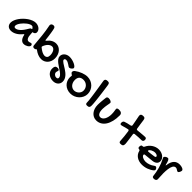

<svg xmlns="http://www.w3.org/2000/svg" viewBox="324 -2018 3523 3523"><g transform="rotate(45 2085.0 -257.0)"><path d="M356.9 -426.8Q383.8 -426.8 408.7 -418.5Q433.6 -410.2 452.6 -395.5Q471.7 -380.9 483.2 -360.4Q494.6 -339.8 494.6 -314.9Q494.6 -304.7 490 -295.2Q485.4 -285.6 477.5 -278.6Q469.7 -271.5 459.7 -267.3Q449.7 -263.2 439 -263.2Q438 -263.2 437.3 -262.9Q436.5 -262.7 435.5 -262.7Q434.6 -262.2 433.6 -262.2L435.5 -223.1Q437.5 -153.3 455.3 -121.1Q473.1 -88.9 502 -88.9Q512.2 -88.9 520.3 -90.8Q528.3 -92.8 535.4 -95.5Q542.5 -98.1 548.8 -100.1Q555.2 -102.1 561.5 -102.1Q572.8 -102.1 581.3 -92.3Q589.8 -82.5 589.8 -68.8Q589.8 -55.2 579.3 -41.5Q568.8 -27.8 551.8 -16.8Q534.7 -5.9 513.2 1Q491.7 7.8 469.7 7.8Q431.6 7.8 402.8 -23.7Q374 -55.2 361.8 -116.2Q358.9 -126 354 -126Q348.1 -126 343.8 -120.1Q295.4 -59.1 240.7 -28.6Q186 2 132.8 2Q107.9 2 87.9 -5.4Q67.9 -12.7 54 -26.1Q40 -39.6 32.5 -58.8Q24.9 -78.1 24.9 -102.1Q24.9 -135.7 39.8 -172.9Q54.7 -210 80.1 -246.1Q105.5 -282.2 138.9 -314.9Q172.4 -347.7 209.2 -372.6Q246.1 -397.5 284.2 -412.1Q322.3 -426.8 356.9 -426.8ZM340.8 -257.8Q349.6 -274.4 356.9 -282Q364.3 -289.6 377.9 -292Q388.7 -293.5 388.7 -298.8Q388.7 -302.7 385.7 -307.1Q376.5 -319.8 366.2 -329.3Q356 -338.9 338.9 -338.9Q320.3 -338.9 297.4 -328.1Q274.4 -317.4 250.7 -299.6Q227.1 -281.7 204.3 -259Q181.6 -236.3 164.1 -212.4Q146.5 -188.5 135.7 -165Q125 -141.6 125 -123Q125 -106.4 134 -97.2Q143.1 -87.9 158.7 -87.9Q198.7 -87.9 246.1 -130.4Q293.5 -172.9 340.8 -257.8Z M622.6 -112.8Q613.3 -227.1 601.3 -339.8Q589.4 -452.6 566.4 -564.9Q565.4 -568.8 565.4 -572Q565.4 -575.2 565.4 -578.1Q565.4 -589.4 570.1 -597.7Q574.7 -606 582.5 -611.6Q590.3 -617.2 600.3 -620.1Q610.4 -623 621.6 -623Q651.4 -623 662.6 -595.2Q667.5 -581.1 672.6 -554.7Q677.7 -528.3 683.3 -493.7Q689 -459 694.3 -417.7Q699.7 -376.5 704.6 -333Q706.1 -320.8 712.4 -320.8Q717.8 -320.8 723.6 -328.1Q794.9 -421.9 892.6 -421.9Q929.2 -421.9 960.9 -405.8Q992.7 -389.6 1016.1 -361.8Q1039.6 -334 1053 -295.9Q1066.4 -257.8 1066.4 -213.9Q1066.4 -172.9 1053.5 -137.7Q1040.5 -102.5 1017.6 -77.1Q994.6 -51.8 963.1 -37.4Q931.6 -22.9 894.5 -22.9Q848.6 -22.9 804.7 -40.8Q760.7 -58.6 721.7 -88.9Q717.3 -92.8 712.4 -92.8Q706.1 -92.8 700.7 -85.9Q692.9 -77.1 684.1 -74.5Q675.3 -71.8 662.6 -71.8Q624 -71.8 622.6 -112.8ZM875.5 -331.1Q856 -331.1 836.7 -322Q817.4 -313 800.3 -296.4Q783.2 -279.8 768.8 -256.6Q754.4 -233.4 744.6 -205.1Q743.7 -203.6 743.2 -200.7Q742.7 -197.8 742.7 -195.8Q742.7 -187.5 748.5 -183.1Q766.1 -168 784.9 -154.8Q803.7 -141.6 822.3 -131.8Q840.8 -122.1 858.9 -116.5Q877 -110.8 892.6 -110.8Q927.7 -110.8 946 -131.3Q964.4 -151.9 964.4 -190.9Q964.4 -221.2 957.5 -246.8Q950.7 -272.5 939 -291.3Q927.2 -310.1 910.9 -320.6Q894.5 -331.1 875.5 -331.1Z M1239.3 -423.8Q1272 -423.8 1306.6 -415.3Q1341.3 -406.7 1370.1 -393.3Q1398.9 -379.9 1417.5 -363.3Q1436 -346.7 1436 -331.1Q1436 -323.2 1429.2 -313.7Q1422.4 -304.2 1412.6 -295.7Q1402.8 -287.1 1391.4 -281.5Q1379.9 -275.9 1371.1 -275.9Q1359.4 -275.9 1345 -285.6Q1330.6 -295.4 1313.2 -307.4Q1295.9 -319.3 1275.4 -329.1Q1254.9 -338.9 1231 -338.9Q1215.3 -338.9 1205.3 -331.3Q1195.3 -323.7 1195.3 -310.1Q1195.3 -297.9 1207 -285.4Q1218.8 -272.9 1238 -259.8Q1257.3 -246.6 1281.7 -231.9Q1306.2 -217.3 1331.8 -200.7Q1357.4 -184.1 1381.8 -164.6Q1406.2 -145 1425.5 -122.1Q1444.8 -99.1 1456.5 -72Q1468.3 -44.9 1468.3 -13.2Q1468.3 14.2 1458.5 36.6Q1448.7 59.1 1430.7 75.2Q1412.6 91.3 1387.7 100.1Q1362.8 108.9 1333 108.9Q1295.4 108.9 1263.7 97.4Q1231.9 85.9 1209 65.9Q1186 45.9 1173.1 18.1Q1160.2 -9.8 1160.2 -43Q1160.2 -85.9 1175.5 -105.5Q1190.9 -125 1224.1 -125Q1244.6 -125 1256.8 -117.2Q1269 -109.4 1269 -98.1Q1269 -92.3 1267.1 -86.2Q1265.1 -80.1 1262.9 -73.5Q1260.7 -66.9 1259 -59.6Q1257.3 -52.2 1257.3 -44.9Q1257.3 -32.2 1263.2 -20.5Q1269 -8.8 1279.1 0.2Q1289.1 9.3 1302.2 14.6Q1315.4 20 1330.1 20Q1369.1 20 1369.1 -12.2Q1369.1 -37.6 1349.1 -60.3Q1329.1 -83 1298.8 -104.7Q1268.6 -126.5 1233.6 -148.4Q1198.7 -170.4 1168.5 -194.3Q1138.2 -218.3 1118.2 -245.4Q1098.1 -272.5 1098.1 -304.2Q1098.1 -330.6 1109.1 -352.5Q1120.1 -374.5 1139.2 -390.4Q1158.2 -406.2 1183.8 -415Q1209.5 -423.8 1239.3 -423.8Z M1503.9 -162.1Q1503.9 -170.4 1505.9 -180.7Q1507.8 -190.9 1507.8 -203.1Q1507.8 -211.4 1500.7 -215.8Q1493.7 -220.2 1484.9 -225.6Q1476.1 -231 1469 -239.3Q1461.9 -247.6 1461.9 -263.2Q1461.9 -274.4 1468 -285.6Q1474.1 -296.9 1485.8 -306.2Q1514.6 -327.6 1545.7 -344.7Q1576.7 -361.8 1607.7 -373.5Q1638.7 -385.3 1668.9 -391.6Q1699.2 -397.9 1727.1 -397.9Q1773.9 -397.9 1815.2 -380.6Q1856.4 -363.3 1887 -333.3Q1917.5 -303.2 1935.3 -262.9Q1953.1 -222.7 1953.1 -176.8Q1953.1 -131.8 1934.3 -91.6Q1915.5 -51.3 1883.8 -21Q1852.1 9.3 1809.3 27.1Q1766.6 44.9 1719.2 44.9Q1672.9 44.9 1633.3 29.3Q1593.8 13.7 1564.9 -13.9Q1536.1 -41.5 1520 -79.3Q1503.9 -117.2 1503.9 -162.1ZM1730 -43Q1750.5 -43 1772.5 -51.3Q1794.4 -59.6 1812.7 -75.4Q1831.1 -91.3 1843 -114.3Q1855 -137.2 1855 -166Q1855 -195.3 1844.2 -220.7Q1833.5 -246.1 1814.7 -264.9Q1795.9 -283.7 1770.3 -294.4Q1744.6 -305.2 1714.8 -305.2Q1660.6 -305.2 1631.8 -277.1Q1603 -249 1603 -190.9Q1603 -159.2 1612.5 -132.1Q1622.1 -105 1639.2 -85.2Q1656.2 -65.4 1679.4 -54.2Q1702.6 -43 1730 -43Z M1984.9 -556.2Q1984.9 -581.5 1999.5 -592.3Q2014.2 -603 2047.9 -603Q2059.6 -603 2068.4 -600.6Q2077.1 -598.1 2083 -592.5Q2088.9 -586.9 2092.5 -577.4Q2096.2 -567.9 2098.6 -553.2Q2105 -509.8 2111.6 -462.2Q2118.2 -414.6 2124.3 -367.4Q2130.4 -320.3 2135.7 -275.6Q2141.1 -231 2145.3 -192.6Q2149.4 -154.3 2151.6 -124.8Q2153.8 -95.2 2153.8 -78.1Q2153.8 -60.5 2150.6 -48.3Q2147.5 -36.1 2139.9 -28.8Q2132.3 -21.5 2120.4 -18.3Q2108.4 -15.1 2090.8 -15.1Q2073.7 -15.1 2063.7 -23.9Q2053.7 -32.7 2053.7 -50.8Q2053.7 -69.3 2050.8 -100.3Q2047.9 -131.3 2043 -169.4Q2038.1 -207.5 2032 -250.5Q2025.9 -293.5 2019.3 -335.4Q2012.7 -377.4 2006.6 -416.3Q2000.5 -455.1 1995.6 -485.1Q1990.7 -515.1 1987.8 -534.4Q1984.9 -553.7 1984.9 -556.2Z M2337.9 -172.9Q2337.9 -107.4 2357.9 -71.8Q2377.9 -36.1 2416 -36.1Q2439.9 -36.1 2460.2 -50.3Q2480.5 -64.5 2495.1 -89.8Q2509.8 -115.2 2517.8 -150.1Q2525.9 -185.1 2525.9 -226.1Q2525.9 -251 2523.9 -269.3Q2522 -287.6 2519.8 -302Q2517.6 -316.4 2515.6 -327.6Q2513.7 -338.9 2513.7 -349.1Q2513.7 -364.7 2526.9 -371.8Q2540 -378.9 2568.8 -378.9Q2605.5 -378.9 2625.7 -362.3Q2646 -345.7 2646 -314Q2646 -227.5 2629.2 -158.7Q2612.3 -89.8 2580.8 -41.7Q2549.3 6.3 2504.4 32.2Q2459.5 58.1 2403.8 58.1Q2364.3 58.1 2330.8 41.7Q2297.4 25.4 2273.2 -4.2Q2249 -33.7 2235.4 -74.5Q2221.7 -115.2 2221.7 -164.1Q2221.7 -182.6 2222.7 -203.6Q2223.6 -224.6 2225.6 -248.8Q2227.5 -272.9 2230.7 -301.3Q2233.9 -329.6 2237.8 -362.8Q2239.3 -377 2251.2 -385.5Q2263.2 -394 2281.7 -394Q2298.3 -394 2313 -390.6Q2327.6 -387.2 2338.1 -381.3Q2348.6 -375.5 2354.7 -367.7Q2360.8 -359.9 2360.8 -351.1Q2360.8 -342.3 2357.2 -323.5Q2353.5 -304.7 2349.4 -280.5Q2345.2 -256.3 2341.6 -228.3Q2337.9 -200.2 2337.9 -172.9Z M2900.4 -564Q2900.4 -589.8 2915 -600.3Q2929.7 -610.8 2963.4 -610.8Q2975.6 -610.8 2984.1 -608.6Q2992.7 -606.4 2998.8 -600.6Q3004.9 -594.7 3008.5 -585.2Q3012.2 -575.7 3014.6 -561Q3020.5 -515.6 3027.6 -467.3Q3034.7 -418.9 3042.5 -370.1Q3045.4 -348.1 3065.4 -348.1Q3070.8 -348.1 3083.3 -349.4Q3095.7 -350.6 3112.8 -352.3Q3129.9 -354 3149.7 -356Q3169.4 -357.9 3189.2 -359.6Q3209 -361.3 3226.8 -362.5Q3244.6 -363.8 3258.3 -363.8Q3269 -363.8 3275.4 -359.6Q3281.7 -355.5 3285.4 -348.9Q3289.1 -342.3 3290.3 -334.2Q3291.5 -326.2 3291.5 -317.9Q3291.5 -310.5 3288.8 -302.7Q3286.1 -294.9 3281.5 -288.8Q3276.9 -282.7 3270 -278.8Q3263.2 -274.9 3254.4 -274.9Q3211.9 -274.9 3168.7 -272.2Q3125.5 -269.5 3082.5 -265.1Q3060.5 -262.2 3060.5 -243.2Q3060.5 -241.7 3061 -239.5Q3061.5 -237.3 3061.5 -235.8Q3067.4 -193.4 3072.5 -156.2Q3077.6 -119.1 3081.3 -90.1Q3085 -61 3087.2 -41.7Q3089.4 -22.5 3089.4 -16.1Q3089.4 1.5 3085.9 13.4Q3082.5 25.4 3074.7 33Q3066.9 40.5 3054 43.7Q3041 46.9 3021.5 46.9Q3002.9 46.9 2994.1 38.1Q2985.4 29.3 2984.4 11.2Q2981.4 -46.4 2975.1 -104.7Q2968.8 -163.1 2960.4 -221.2Q2956.1 -242.2 2938.5 -242.2Q2937 -242.2 2935.1 -241.7Q2933.1 -241.2 2931.6 -241.2Q2901.4 -234.4 2874.5 -227.5Q2847.7 -220.7 2824.2 -212.9Q2811 -208.5 2800.8 -206.8Q2790.5 -205.1 2782.2 -205.1Q2771 -205.1 2765.6 -215.1Q2760.3 -225.1 2760.3 -240.2Q2760.3 -245.6 2761.2 -252.7Q2762.2 -259.8 2764.9 -266.8Q2767.6 -273.9 2772.7 -280Q2777.8 -286.1 2786.6 -290Q2807.1 -298.3 2841.3 -307.4Q2875.5 -316.4 2918.5 -324.2Q2928.2 -326.7 2933.8 -332.3Q2939.5 -337.9 2939.5 -349.1Q2939.5 -351.6 2939.5 -354.2Q2939.5 -356.9 2938.5 -359.9Q2930.7 -404.8 2923.6 -441.7Q2916.5 -478.5 2911.4 -504.9Q2906.2 -531.2 2903.3 -546.4Q2900.4 -561.5 2900.4 -564Z M3746.6 -106.9Q3760.7 -119.1 3774.4 -119.1Q3782.2 -119.1 3788.6 -115.2Q3794.9 -111.3 3802.7 -103Q3810.1 -91.8 3813.2 -84.7Q3816.4 -77.6 3816.4 -70.8Q3816.4 -56.2 3801.8 -43Q3778.3 -23.4 3751 -8.1Q3723.6 7.3 3693.8 18.1Q3664.1 28.8 3632.3 34.4Q3600.6 40 3569.3 40Q3529.8 40 3495.1 30Q3460.4 20 3433.3 1.5Q3406.2 -17.1 3387.7 -43.2Q3369.1 -69.3 3361.3 -102.1Q3356.9 -115.7 3353.3 -119.9Q3349.6 -124 3341.3 -124Q3323.2 -124 3313.5 -132.8Q3303.7 -141.6 3303.7 -158.2Q3303.7 -165 3304.7 -167L3305.7 -176.8Q3308.1 -194.3 3315.2 -202.1Q3322.3 -210 3337.4 -210H3344.7Q3365.2 -210 3373.5 -229Q3388.7 -262.7 3412.1 -290.5Q3435.5 -318.4 3464.8 -338.1Q3494.1 -357.9 3527.6 -368.9Q3561 -379.9 3595.7 -379.9Q3631.8 -379.9 3663.3 -369.4Q3694.8 -358.9 3718.3 -340.3Q3741.7 -321.8 3755.1 -296.9Q3768.6 -272 3768.6 -243.2Q3768.6 -223.1 3760.7 -206.5Q3752.9 -189.9 3738.3 -177.5Q3723.6 -165 3702.9 -157.2Q3682.1 -149.4 3655.8 -147L3486.3 -129.9Q3476.6 -129.9 3470.5 -125Q3464.4 -120.1 3464.4 -111.8Q3464.4 -99.1 3473.9 -87.4Q3483.4 -75.7 3499.3 -66.7Q3515.1 -57.6 3535.9 -52.2Q3556.6 -46.9 3578.6 -46.9Q3599.6 -46.9 3621.8 -51Q3644 -55.2 3665.8 -63Q3687.5 -70.8 3708 -81.8Q3728.5 -92.8 3746.6 -106.9ZM3637.7 -232.9Q3645 -234.4 3650.4 -240Q3655.8 -245.6 3655.8 -253.9Q3655.8 -261.2 3650.4 -267.6Q3645 -273.9 3635.7 -279.1Q3626.5 -284.2 3614.3 -287.1Q3602.1 -290 3588.4 -290Q3568.4 -290 3547.4 -284.2Q3526.4 -278.3 3509.3 -268.8Q3492.2 -259.3 3481.4 -247.8Q3470.7 -236.3 3470.7 -225.1Q3470.7 -213.9 3484.4 -213.9Q3492.7 -213.9 3511.2 -215.8Q3529.8 -217.8 3552.2 -220.5Q3574.7 -223.1 3597.7 -226.6Q3620.6 -230 3637.7 -232.9Z M4049.8 -365.2Q4031.7 -365.2 4018.1 -355.7Q4004.4 -346.2 3994.6 -329.3Q3984.9 -312.5 3978.5 -289.8Q3972.2 -267.1 3968.3 -240.2Q3964.4 -213.4 3962.9 -184.1Q3961.4 -154.8 3961.4 -125Q3961.4 -85.9 3964.6 -48.1Q3967.8 -10.3 3967.8 22Q3967.8 43 3952.1 54.9Q3936.5 66.9 3907.7 66.9Q3902.3 66.9 3895.5 65.9Q3888.7 64.9 3882.6 62Q3876.5 59.1 3871.8 54Q3867.2 48.8 3866.7 40Q3862.3 -2.9 3854 -47.9Q3845.7 -92.8 3833.3 -137.5Q3820.8 -182.1 3803.5 -226.1Q3786.1 -270 3763.7 -312Q3759.8 -319.3 3757.1 -325.7Q3754.4 -332 3754.4 -337.9Q3754.4 -345.2 3761 -353.8Q3767.6 -362.3 3777.6 -369.6Q3787.6 -377 3799.6 -381.6Q3811.5 -386.2 3822.8 -386.2Q3841.3 -386.2 3855.5 -360.6Q3869.6 -335 3881.8 -278.8Q3884.3 -269 3885.7 -265.1Q3887.2 -261.2 3889.6 -261.2Q3895 -261.2 3896.5 -277.8Q3902.3 -324.2 3916.5 -357.7Q3930.7 -391.1 3951.9 -412.8Q3973.1 -434.6 4000.7 -444.8Q4028.3 -455.1 4061.5 -455.1Q4080.6 -455.1 4100.1 -451.7Q4119.6 -448.2 4135.3 -441.4Q4150.9 -434.6 4160.6 -424.8Q4170.4 -415 4170.4 -402.8Q4170.4 -394 4166.7 -382.1Q4163.1 -370.1 4157.2 -359.1Q4151.4 -348.1 4143.8 -340.6Q4136.2 -333 4128.4 -333Q4119.6 -333 4111.3 -338.1Q4103 -343.3 4093.5 -349.1Q4084 -355 4073.5 -360.1Q4063 -365.2 4049.8 -365.2Z"/></g></svg>

Font: Gochi Hand Cyrillic
Style: Regular
Weight: 400
Designer: Juan Pablo del Peral; Denis Ignatov
Foundry: Juan Pablo del Peral; Denis Ignatov
Version: Version 1.00 June 29, 2018, initial release